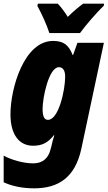

<svg xmlns="http://www.w3.org/2000/svg" viewBox="-36 -786 587 1046"><path d="M233 -606H400C428 -645 491 -719 529 -754L531 -766H417C392 -748 364 -724 333 -694C317 -721 295 -749 279 -766H170L168 -753C192 -710 219 -649 233 -606ZM150 240C281 240 373 182 407 25L530 -553H386L362 -486H360C338 -541 311 -563 253 -563C95 -563 21 -305 21 -163C21 -48 72 8 144 8C193 8 225 -8 257 -49H260C253 -27 247 -6 244 11L239 29C228 73 199 104 145 104C90 104 24 84 -16 62V207C25 226 80 240 150 240ZM225 -133C205 -133 196 -153 196 -192C196 -255 230 -420 285 -420C307 -420 319 -401 319 -369C319 -296 284 -133 225 -133Z"/></svg>

Font: Noto Sans Condensed Black
Style: Italic
Weight: 900
Width: 3
Italic angle: -12°
Designer: Monotype Design Team
Foundry: Monotype Imaging Inc.
Version: Version 2.013